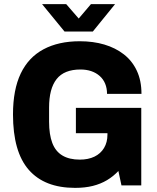

<svg xmlns="http://www.w3.org/2000/svg" viewBox="-20 -899 762 931"><path d="M344 12Q196 12 119.5 -75.5Q43 -163 43 -344Q43 -464 80.5 -542.5Q118 -621 191 -660Q264 -699 367 -699Q432 -699 486 -683Q540 -667 580.5 -635.5Q621 -604 643.5 -556Q666 -508 666 -444H499Q499 -471 490 -493Q481 -515 463.5 -530.5Q446 -546 422.5 -554Q399 -562 370 -562Q331 -562 302 -550.5Q273 -539 254.5 -515.5Q236 -492 227 -457.5Q218 -423 218 -377V-309Q218 -247 233.5 -206Q249 -165 282.5 -145Q316 -125 367 -125Q408 -125 438 -139.5Q468 -154 484.5 -181.5Q501 -209 501 -246V-253H348V-376H665V0H569L554 -70Q530 -44 499 -25.5Q468 -7 430 2.5Q392 12 344 12ZM184 -879H301L387 -780L336 -779L421 -879H538L430 -746H293Z"/></svg>

Font: Archivo SemiCondensed ExtraBold
Style: Regular
Weight: 800
Width: 4
Designer: Hector Gatti
Foundry: Omnibus-Type
Version: Version 2.001